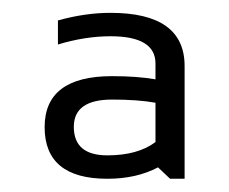

<svg xmlns="http://www.w3.org/2000/svg" viewBox="-20 -718 353 296"><path d="M48.8 -522Q48.8 -600.6 152.8 -600.6Q191.4 -600.6 219.7 -595.7V-620.1Q219.7 -662.1 150.4 -662.1Q111.3 -662.1 69.3 -649.4V-686.5Q111.3 -698.2 150.4 -698.2Q264.6 -698.2 264.6 -616.2V-442.4H242.2L223.6 -460Q190.4 -442.4 145.5 -442.4Q48.8 -442.4 48.8 -522ZM152.8 -564.5Q93.8 -564.5 93.8 -522.5Q93.8 -478.5 145.5 -478.5Q192.4 -478.5 219.7 -499V-559.6Q192.9 -564.5 152.8 -564.5Z"/></svg>

Font: Sansation
Style: Regular
Weight: 400
Designer: Bernd Montag
Version: Version 1.301